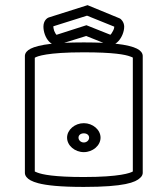

<svg xmlns="http://www.w3.org/2000/svg" viewBox="-20 -699 660 756"><path d="M190.1 -595.5C205.4 -600.5 279.8 -623.6 322.7 -637.3L430 -594C430 -591.5 429.1 -584.8 425.1 -577.6C420.7 -568.6 416.9 -564 414.7 -562.1C383.1 -574.6 351.8 -587.2 320.3 -599.7L202.4 -561.9C200.4 -564 197 -568.5 193.4 -577.4C190.8 -585.4 190 -591.6 190 -594C190 -594.7 190 -595.1 190.1 -595.5ZM289.1 -157C289.1 -166.8 297.4 -174 310 -174C322.6 -174 330.9 -166.8 330.9 -157C330.9 -146.5 321.5 -138 310 -138C298.5 -138 289.1 -146.5 289.1 -157ZM244.1 -157C244.1 -125.9 274.7 -100 310 -100C345.3 -100 375.9 -125.9 375.9 -157C375.9 -188.1 345.3 -214 310 -214C274.7 -214 244.1 -188.1 244.1 -157ZM126.7 -19.6C121.6 -21.5 118.6 -22.9 117 -23.7V-471.6C125.8 -477.5 165.5 -493 310 -493C426.5 -493 473.6 -484.1 493.2 -476.4C497.9 -474.6 501.5 -473.4 503 -472.2V-23.8C493.6 -18.2 452.8 -2 310 -2C193.6 -2 146.5 -11.8 126.7 -19.6ZM84.3 -1.8C91.7 7.6 105.5 15.8 131 22.5C163.1 30.9 216.5 37 310 37C469.3 37 513.7 19.1 531.8 1.4C540.2 -5.6 542 -13.9 542 -18.2V-478.5C542 -483.2 540.5 -489.3 535.6 -495.1C528.2 -504 514.5 -511.6 489 -517.9C474.8 -521.5 456.9 -524.6 434 -527.1C438.1 -529.4 441.7 -532.4 445 -535.8C459.9 -551 469 -575 469 -594C469 -603.2 465.7 -611 461.7 -616.8C458.5 -621.4 454.9 -625.1 449.9 -627.2L324.8 -678.7L173.1 -630.6C164.3 -628.1 151 -616.8 151 -594C151 -574.9 158.5 -551 173 -535.6C176.2 -532.2 179.9 -529.2 184.1 -526.9C162.1 -524.5 144.8 -521.4 131 -517.9C105.5 -511.6 91.8 -504 84.4 -495.1C79.5 -489.3 78 -483.2 78 -478.5V-18.4C78 -13.7 79.5 -7.6 84.3 -1.8ZM310 -532C280.8 -532 255.1 -531.4 232.6 -530.4C261.4 -539.5 290.6 -548.2 319.4 -557.3C341.7 -548.2 364.6 -539.6 386.8 -530.4C364.4 -531.4 339 -532 310 -532Z"/></svg>

Font: Platiipus Bold
Style: Bold
Weight: 400
Version: Version 001.000